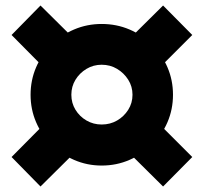

<svg xmlns="http://www.w3.org/2000/svg" viewBox="-20 -666 740 697"><path d="M131 -429 22 -539 127 -646 237 -537ZM127 11 22 -96 131 -206 237 -98ZM572 11 462 -98 568 -206 678 -96ZM568 -429 462 -537 572 -646 678 -539ZM349 -65Q296 -65 249 -85.5Q202 -106 166.5 -141Q131 -176 111 -222.5Q91 -269 91 -322Q91 -375 111 -421.5Q131 -468 166.5 -503.5Q202 -539 249 -559Q296 -579 349 -579Q403 -579 450 -559Q497 -539 532.5 -503.5Q568 -468 588 -421.5Q608 -375 608 -322Q608 -269 588 -222.5Q568 -176 532.5 -141Q497 -106 450 -85.5Q403 -65 349 -65ZM349 -214Q380 -214 405 -228.5Q430 -243 445.5 -267.5Q461 -292 461 -322Q461 -352 445.5 -376.5Q430 -401 405 -416Q380 -431 349 -431Q319 -431 294 -416Q269 -401 254 -376.5Q239 -352 239 -322Q239 -292 254 -267.5Q269 -243 294 -228.5Q319 -214 349 -214Z"/></svg>

Font: MOST Montserrat ExtraBold
Style: Regular
Weight: 800
Designer: Julieta Ulanovsky
Foundry: Julieta Ulanovsky
Version: Version 8.000;March 11, 2024;FontCreator 15.0.0.2926 64-bit